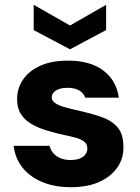

<svg xmlns="http://www.w3.org/2000/svg" viewBox="-20 -766 580 798"><path d="M275 12Q205 12 153 -10.5Q101 -33 71.5 -72Q42 -111 37 -160H186Q190 -143 201.5 -129.5Q213 -116 231 -108.5Q249 -101 272 -101Q297 -101 312.5 -107.5Q328 -114 335.5 -125Q343 -136 343 -148Q343 -166 331.5 -176Q320 -186 298.5 -192.5Q277 -199 246 -205Q210 -213 175 -223.5Q140 -234 112 -250Q84 -266 67.5 -291Q51 -316 51 -354Q51 -399 76 -435.5Q101 -472 148 -493Q195 -514 262 -514Q356 -514 410 -472.5Q464 -431 474 -360H334Q328 -379 309.5 -390Q291 -401 261 -401Q229 -401 212 -389.5Q195 -378 195 -361Q195 -349 207 -339.5Q219 -330 241 -323Q263 -316 294 -309Q354 -296 398.5 -281Q443 -266 468 -237.5Q493 -209 493 -156Q494 -107 467 -69Q440 -31 391.5 -9.5Q343 12 275 12ZM271 -561 120 -641V-746L271 -660L421 -746V-641Z"/></svg>

Font: DM Sans 16pt Black
Style: Regular
Weight: 900
Version: Version 4.004;gftools[0.9.30]